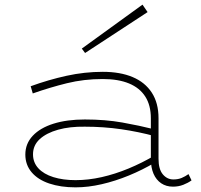

<svg xmlns="http://www.w3.org/2000/svg" viewBox="-20 -793 864 826"><path d="M724 10Q695 10 673.5 -4.5Q652 -19 640.5 -45.5Q629 -72 629 -110V-284Q629 -340 605 -377.5Q581 -415 535 -434Q489 -453 422 -453Q341 -453 268 -435Q195 -417 121 -391L112 -422Q189 -450 266.5 -467Q344 -484 422 -484Q497 -484 550.5 -461.5Q604 -439 633 -394.5Q662 -350 662 -284V-110Q662 -65 680.5 -43Q699 -21 726 -21Q746 -21 761.5 -27.5Q777 -34 791 -44L804 -17Q789 -6 768.5 2Q748 10 724 10ZM305 13Q241 13 192 -3.5Q143 -20 116 -52Q89 -84 89 -128Q89 -175 121 -209Q153 -243 210.5 -261Q268 -279 345 -279Q433 -279 506 -266Q579 -253 647 -236V-207Q577 -226 501.5 -237Q426 -248 345 -248Q280 -249 230 -235Q180 -221 151 -194.5Q122 -168 122 -129Q122 -94 145 -69Q168 -44 209.5 -31Q251 -18 305 -18Q360 -18 417.5 -31Q475 -44 533 -68Q591 -92 647 -125V-94Q593 -62 534.5 -38Q476 -14 417.5 -0.5Q359 13 305 13ZM346 -565 332 -584 593 -773 615 -741Z"/></svg>

Font: BioRhyme SemiExpanded ExtraLight
Style: Regular
Weight: 250
Width: 6
Designer: Aoife Mooney
Foundry: Aoife Mooney Type
Version: Version 1.600;gftools[0.9.33]